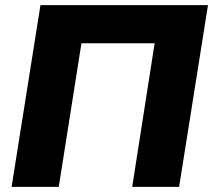

<svg xmlns="http://www.w3.org/2000/svg" viewBox="-20 -725 827 745"><path d="M25 0 137 -705H787L675 0H493L580 -557H296L208 0Z"/></svg>

Font: Mulish Black
Style: Italic
Weight: 900
Italic angle: -9°
Designer: Vernon Adams
Foundry: Vernon Adams
Version: Version 3.603; ttfautohint (v1.8.3)